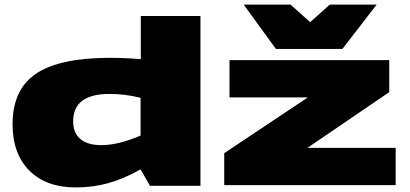

<svg xmlns="http://www.w3.org/2000/svg" viewBox="-20 -810 1792 840"><path d="M636 3 595 -69Q520 -27 453 -8.5Q386 10 312 10Q182 10 108.5 -63.5Q35 -137 35 -267Q35 -418 137.5 -487.5Q240 -557 462 -557Q528 -557 596 -551V-740H857V3ZM595 -217V-382Q528 -399 459 -399Q300 -399 300 -279Q300 -229 331.5 -202Q363 -175 423 -175Q498 -175 595 -217ZM961 0V-140L1327 -384H984V-547H1683V-407L1325 -163H1711V0ZM1628 -790 1478 -596H1187L1046 -790H1251L1337 -713L1423 -790Z"/></svg>

Font: Georama Extra Expanded ExtraBold
Style: Regular
Weight: 800
Width: 8
Designer: Jean-Baptiste Levee
Foundry: Production Type
Version: Version 1.000